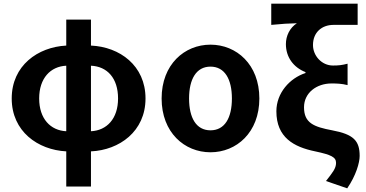

<svg xmlns="http://www.w3.org/2000/svg" viewBox="-20 -818 2001 1049"><path d="M342 -101C256 -105 194 -169 194 -280C194 -391 256 -455 342 -459ZM342 201H477V9C632 2 775 -100 775 -280C775 -460 634 -562 477 -569V-711H342V-569C187 -561 44 -460 44 -280C44 -100 187 1 342 9ZM477 -459C566 -455 625 -391 625 -280C625 -169 563 -105 477 -101Z M1130 14C1272 14 1397 -94 1397 -280C1397 -466 1272 -574 1130 -574C988 -574 863 -466 863 -280C863 -94 988 14 1130 14ZM1130 -106C1052 -106 1013 -174 1013 -280C1013 -385 1052 -454 1130 -454C1208 -454 1247 -385 1247 -280C1247 -174 1208 -106 1130 -106Z M1877 211C1925 141 1945 71 1945 34C1945 -49 1912 -84 1795 -106C1694 -125 1641 -146 1641 -232C1641 -311 1710 -362 1791 -362C1821 -362 1847 -361 1879 -353V-470C1848 -462 1830 -460 1799 -460C1738 -460 1690 -513 1690 -572C1690 -641 1738 -682 1802 -682H1934V-798H1462V-682C1526 -688 1554 -690 1602 -691C1563 -666 1542 -622 1542 -577C1542 -506 1583 -450 1649 -424V-419C1563 -391 1490 -310 1490 -210C1490 -67 1585 -15 1702 9C1791 28 1816 41 1816 72C1816 103 1796 126 1761 171Z"/></svg>

Font: Noto Sans CJK TC
Style: Bold
Weight: 700
Designer: Ryoko NISHIZUKA 西塚涼子 (kana, bopomofo & ideographs); Paul D. Hunt (Latin, Greek & Cyrillic); Sandoll Communications 산돌커뮤니
Foundry: Adobe
Version: Version 2.004;hotconv 1.0.118;makeotfexe 2.5.65603